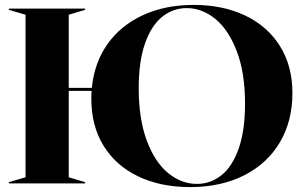

<svg xmlns="http://www.w3.org/2000/svg" viewBox="-20 -747 1242 782"><path d="M16 -5 84 -25V-687L16 -707V-712H327V-707L260 -687V-389H354Q364 -491 417.5 -567Q471 -643 561.5 -685Q652 -727 769 -727Q888 -727 979 -683.5Q1070 -640 1120.5 -559Q1171 -478 1171 -368Q1171 -254 1120 -167.5Q1069 -81 974.5 -33Q880 15 754 15Q634 15 543 -28.5Q452 -72 402 -153Q352 -234 352 -344Q352 -366 353 -377H260V-25L327 -5V0H16ZM782 2Q837 2 881.5 -33Q926 -68 952 -141.5Q978 -215 978 -325Q978 -450 944.5 -538Q911 -626 857 -670Q803 -714 740 -714Q685 -714 641 -679Q597 -644 571 -571Q545 -498 545 -388Q545 -262 578 -174Q611 -86 665 -42Q719 2 782 2Z"/></svg>

Font: Nyght Serif Bold
Style: Regular
Weight: 700
Designer: Maksym Kobuzan
Version: Version 0.410